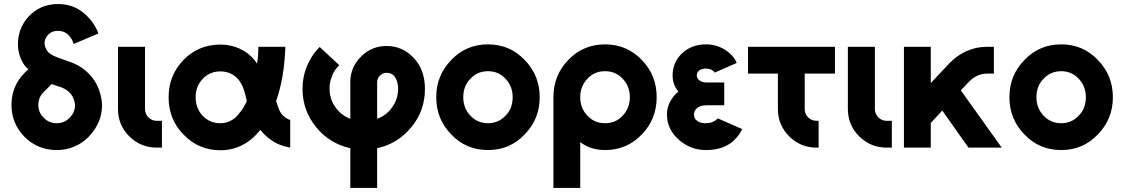

<svg xmlns="http://www.w3.org/2000/svg" viewBox="-20 -732 5566 952"><path d="M267 -712Q179 -712 120 -648Q68 -590 69 -510Q70 -461 95 -418Q100 -410 106.5 -402.5Q113 -395 121 -389L102 -371Q37 -305 37 -212Q37 -119 102 -53Q168 12 261 12Q353 12 419 -53Q458 -93 476 -145Q484 -172 485.5 -198Q487 -224 481 -251Q466 -322 419 -368Q399 -388 374.5 -403Q350 -418 321 -427Q291 -438 271.5 -445Q252 -452 243 -457Q231 -463 222.5 -470.5Q214 -478 209 -488Q192 -521 211 -550Q230 -579 267 -579Q299 -579 319 -559Q338 -540 345 -514L468 -566Q444 -630 388 -673Q338 -712 267 -712ZM236 -315Q241 -314 247.5 -311.5Q254 -309 262 -306Q268 -304 272 -303Q276 -302 277 -302Q306 -291 322 -276Q345 -255 351 -220Q354 -200 347 -182Q344 -173 338.5 -164.5Q333 -156 325 -148Q299 -121 261 -121Q223 -121 197 -148Q170 -174 170 -212Q170 -250 197 -276Z M565 -500V-192Q565 -112 621 -56Q678 0 757 0H783V-133H757Q733 -133 716 -150Q699 -167 699 -192V-500Z M1073 -511Q965 -511 891 -436Q816 -359 816 -250Q816 -195 834.5 -148.5Q853 -102 891 -64Q965 13 1073 13Q1131 13 1180 -12Q1206 -25 1228.5 -44Q1251 -63 1271 -88Q1282 -74 1295 -61.5Q1308 -49 1323 -39Q1343 -24 1367 -14.5Q1391 -5 1419 0V-137Q1407 -141 1397.5 -147.5Q1388 -154 1380 -162Q1373 -170 1367.5 -181Q1362 -192 1358 -205Q1357 -208 1354.5 -215Q1352 -222 1349 -231Q1369 -286 1380.5 -353.5Q1392 -421 1395 -500H1261Q1261 -477 1259.5 -456Q1258 -435 1254 -417Q1251 -422 1248 -426Q1245 -430 1242 -434Q1213 -470 1170 -490Q1125 -511 1073 -511ZM1073 -378Q1106 -378 1132 -363Q1159 -348 1176 -317Q1183 -306 1190 -284.5Q1197 -263 1204 -231Q1196 -214 1187 -199Q1178 -184 1169 -174Q1150 -146 1123 -133Q1112 -127 1099 -124Q1086 -121 1073 -121Q1020 -121 985 -158Q950 -195 950 -250Q950 -304 985 -341Q1020 -378 1073 -378Z M1897 -504Q1822 -504 1770 -451Q1717 -399 1717 -325V-143Q1670 -161 1642 -202Q1614 -242 1614 -293Q1614 -325 1626 -353Q1631 -369 1640.5 -383Q1650 -397 1662 -409L1565 -499Q1544 -478 1528 -453.5Q1512 -429 1501 -402Q1480 -350 1480 -291Q1480 -185 1547 -102Q1614 -20 1717 3V200H1850V3Q1954 -20 2020 -102Q2054 -143 2070.5 -190.5Q2087 -238 2087 -291Q2087 -339 2073 -377.5Q2059 -416 2031 -445Q1976 -504 1897 -504ZM1897 -371Q1925 -371 1939 -349Q1954 -326 1954 -293Q1954 -241 1925 -201Q1897 -160 1850 -143V-325Q1850 -343 1864 -357Q1878 -371 1897 -371Z M2400 -512Q2291 -512 2218 -435Q2143 -359 2143 -250Q2143 -141 2218 -65Q2291 12 2400 12Q2508 12 2581 -65Q2656 -141 2656 -250Q2656 -359 2581 -435Q2508 -512 2400 -512ZM2400 -379Q2452 -379 2487 -341Q2522 -304 2522 -250Q2522 -223 2513.5 -200Q2505 -177 2487 -159Q2452 -121 2400 -121Q2347 -121 2312 -159Q2277 -196 2277 -250Q2277 -277 2285.5 -300Q2294 -323 2312 -341Q2347 -379 2400 -379Z M2980 -379Q3033 -379 3068 -341Q3103 -304 3103 -250Q3103 -196 3068 -159Q3033 -121 2980 -121Q2927 -121 2892 -159Q2857 -196 2857 -250Q2857 -304 2892 -341Q2927 -379 2980 -379ZM2980 -512Q2872 -512 2798 -435Q2724 -359 2724 -250V200H2857V-27Q2909 12 2980 12Q3088 12 3162 -65Q3236 -141 3236 -250Q3236 -359 3162 -435Q3088 -512 2980 -512Z M3571 -323H3484Q3460 -323 3446 -335Q3435 -345 3435 -358Q3435 -372 3445 -381Q3458 -392 3480 -392Q3509 -392 3524 -372L3633 -420Q3624 -441 3608.5 -457.5Q3593 -474 3572 -487Q3531 -512 3480 -512Q3409 -512 3361 -467Q3315 -422 3315 -358Q3315 -311 3344 -278Q3331 -268 3321 -255.5Q3311 -243 3303 -229Q3287 -199 3287 -164Q3287 -91 3346 -39Q3404 12 3480 12Q3609 12 3660 -92L3539 -145Q3518 -122 3480 -121Q3450 -121 3435 -134Q3421 -145 3421 -164Q3421 -181 3434 -194Q3449 -210 3484 -210H3571Z M3689 -500V-367H3837V-192Q3837 -112 3893 -56Q3949 0 4029 0H4039V-133H4029Q4004 -133 3987 -150Q3970 -167 3970 -192V-367H4120V-500Z M4184 -500V-192Q4184 -112 4240 -56Q4297 0 4376 0H4402V-133H4376Q4352 -133 4335 -150Q4318 -167 4318 -192V-500Z M4462 -500V0H4595V-122L4652 -184L4782 0H4947L4744 -284L4787 -329Q4826 -367 4873 -367H4908V-500H4873Q4820 -500 4771 -478Q4747 -467 4727 -452.5Q4707 -438 4688 -419L4595 -320V-500Z M5242 -512Q5133 -512 5060 -435Q4985 -359 4985 -250Q4985 -141 5060 -65Q5133 12 5242 12Q5350 12 5423 -65Q5498 -141 5498 -250Q5498 -359 5423 -435Q5350 -512 5242 -512ZM5242 -379Q5294 -379 5329 -341Q5364 -304 5364 -250Q5364 -223 5355.5 -200Q5347 -177 5329 -159Q5294 -121 5242 -121Q5189 -121 5154 -159Q5119 -196 5119 -250Q5119 -277 5127.5 -300Q5136 -323 5154 -341Q5189 -379 5242 -379Z"/></svg>

Font: Unageo
Style: Bold
Weight: 700
Designer: Richard Sepsi
Foundry: Richard Sepsi
Version: Version 2.000